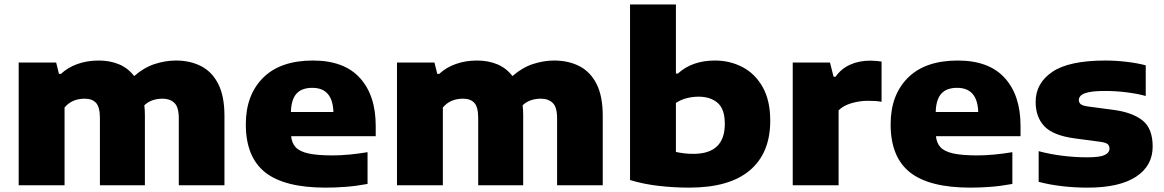

<svg xmlns="http://www.w3.org/2000/svg" viewBox="-20 -828 5201 858"><path d="M63.5 0V-548.5H231L243.5 -498H252.5Q283 -526.5 326.2 -542Q369.5 -557.5 421.5 -557.5Q471 -557.5 511.5 -540.8Q552 -524 579.5 -488Q623 -526 671 -541.8Q719 -557.5 766 -557.5Q830 -557.5 879 -532.2Q928 -507 955.5 -452.5Q983 -398 983 -311V0H779V-299.5Q779 -349.5 759.2 -368.2Q739.5 -387 707.5 -387Q655.5 -387 625 -357.5Q627.5 -336.5 627.5 -313.5V0H426.5V-299.5Q426.5 -349.5 409.2 -368.2Q392 -387 359 -387Q301 -387 268.5 -347.5V0Z M1435.5 10.5Q1251 10.5 1164.8 -58Q1078.5 -126.5 1078.5 -272.5Q1078.5 -403.5 1155.8 -480.5Q1233 -557.5 1378.5 -557.5Q1517.5 -557.5 1588.2 -479.8Q1659 -402 1659 -265.5V-219.5H1281Q1284 -188.5 1301.5 -169.8Q1319 -151 1358.5 -142.2Q1398 -133.5 1467.5 -133.5Q1502.5 -133.5 1543.5 -137.5Q1584.5 -141.5 1622.5 -148V-6Q1571 3.5 1524.2 7Q1477.5 10.5 1435.5 10.5ZM1375.5 -435.5Q1328.5 -435.5 1305 -409.5Q1281.5 -383.5 1280 -327.5H1470Q1466.5 -435.5 1375.5 -435.5Z M1754 0V-548.5H1921.5L1934 -498H1943Q1973.5 -526.5 2016.8 -542Q2060 -557.5 2112 -557.5Q2161.5 -557.5 2202 -540.8Q2242.5 -524 2270 -488Q2313.5 -526 2361.5 -541.8Q2409.5 -557.5 2456.5 -557.5Q2520.5 -557.5 2569.5 -532.2Q2618.5 -507 2646 -452.5Q2673.5 -398 2673.5 -311V0H2469.5V-299.5Q2469.5 -349.5 2449.8 -368.2Q2430 -387 2398 -387Q2346 -387 2315.5 -357.5Q2318 -336.5 2318 -313.5V0H2117V-299.5Q2117 -349.5 2099.8 -368.2Q2082.5 -387 2049.5 -387Q1991.5 -387 1959 -347.5V0Z M3059.5 10.5Q2994 10.5 2925 2.8Q2856 -5 2795.5 -23.5V-808H3000.5V-499.5H3009.5Q3073 -557.5 3175 -557.5Q3242 -557.5 3298 -528.2Q3354 -499 3388 -439.2Q3422 -379.5 3422 -288.5Q3422 -144 3330.8 -66.8Q3239.5 10.5 3059.5 10.5ZM3078.5 -140.5Q3219 -140.5 3219 -274.5Q3219 -340.5 3187 -368.2Q3155 -396 3101.5 -396Q3075 -396 3048.5 -389.2Q3022 -382.5 3000.5 -368V-149Q3016 -145.5 3035.8 -143Q3055.5 -140.5 3078.5 -140.5Z M3522.5 0V-548.5H3689L3705 -485H3714Q3739 -521 3779 -539Q3819 -557 3868.5 -557Q3882.5 -557 3895.8 -555.8Q3909 -554.5 3919.5 -553V-373Q3905 -376 3888 -376.8Q3871 -377.5 3856.5 -377.5Q3822 -377.5 3785.5 -367Q3749 -356.5 3727.5 -335V0Z M4317 10.5Q4132.5 10.5 4046.2 -58Q3960 -126.5 3960 -272.5Q3960 -403.5 4037.2 -480.5Q4114.5 -557.5 4260 -557.5Q4399 -557.5 4469.8 -479.8Q4540.5 -402 4540.5 -265.5V-219.5H4162.5Q4165.5 -188.5 4183 -169.8Q4200.5 -151 4240 -142.2Q4279.5 -133.5 4349 -133.5Q4384 -133.5 4425 -137.5Q4466 -141.5 4504 -148V-6Q4452.5 3.5 4405.8 7Q4359 10.5 4317 10.5ZM4257 -435.5Q4210 -435.5 4186.5 -409.5Q4163 -383.5 4161.5 -327.5H4351.5Q4348 -435.5 4257 -435.5Z M4841 10.5Q4782 10.5 4724.8 3.8Q4667.5 -3 4621.5 -15.5V-152.5Q4669 -139.5 4725.5 -132.2Q4782 -125 4838 -125Q4895 -125 4916.5 -135.2Q4938 -145.5 4938 -164Q4938 -177 4929.8 -184Q4921.5 -191 4896 -194.5L4783 -209.5Q4686 -222.5 4647 -263.8Q4608 -305 4608 -372.5Q4608 -456.5 4682.8 -507Q4757.5 -557.5 4920 -557.5Q4967.5 -557.5 5016.5 -551.5Q5065.5 -545.5 5100 -536V-399Q5065 -409 5016.5 -415.2Q4968 -421.5 4921.5 -421.5Q4870.5 -421.5 4844.5 -415.8Q4818.5 -410 4809.8 -400.8Q4801 -391.5 4801 -381Q4801 -370 4809.2 -362.8Q4817.5 -355.5 4843 -352L4956 -337Q5039.5 -326 5085.2 -290.2Q5131 -254.5 5131 -173Q5131 -87 5056.5 -38.2Q4982 10.5 4841 10.5Z"/></svg>

Font: Encode Sans Exp XBd
Style: Regular
Weight: 800
Width: 7
Designer: Multiple Designers
Foundry: Impallari Type
Version: Version 3.002; ttfautohint (v1.8.3) -l 8 -r 50 -G 200 -x 14 